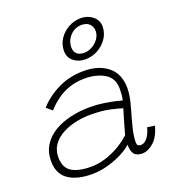

<svg xmlns="http://www.w3.org/2000/svg" viewBox="-145 -913 938 1037"><g transform="rotate(-20 324.0 -394.5)"><path d="M207.5 12Q120.5 12 71.2 -22.5Q22 -57 22 -129.5Q22 -182.5 46.8 -221Q71.5 -259.5 113.8 -284.2Q156 -309 209 -320.8Q262 -332.5 318 -332.5Q358.5 -332.5 397 -326.8Q435.5 -321 463 -314.5Q490.5 -308 498 -305.5Q502 -323 503.2 -337Q504.5 -351 504.5 -371Q504.5 -432 458 -459.8Q411.5 -487.5 344.5 -487.5Q296 -487.5 255.5 -473.5Q215 -459.5 182.8 -435.8Q150.5 -412 125.5 -383.5L93.5 -411Q138 -461.5 205.2 -494.5Q272.5 -527.5 353.5 -527.5Q439 -527.5 491.8 -484.8Q544.5 -442 544.5 -359.5Q544.5 -338 540 -311.8Q535.5 -285.5 527 -256.5Q512.5 -206.5 499.5 -156Q486.5 -105.5 486.5 -70.5Q486.5 -55 492.5 -50.5Q498.5 -46 509.5 -46Q528.5 -46 545.5 -66.5Q562.5 -87 572.5 -124.5L615 -118Q598.5 -57 565.5 -28.5Q532.5 0 500.5 0Q468 0 454.2 -17.8Q440.5 -35.5 440.5 -72.5Q423.5 -55 386.5 -35.2Q349.5 -15.5 302.5 -1.8Q255.5 12 207.5 12ZM216 -27.5Q257 -27.5 298 -40Q339 -52.5 377 -74.5Q415 -96.5 446 -125Q458.5 -171 467.8 -202.8Q477 -234.5 486.5 -265Q470.5 -270.5 422.8 -281.8Q375 -293 306 -293Q262.5 -293 220 -283.5Q177.5 -274 142.5 -254.8Q107.5 -235.5 86.8 -206Q66 -176.5 66 -136.5Q66 -76 104.5 -51.8Q143 -27.5 216 -27.5ZM385.5 -583Q346 -583 318.5 -605.2Q291 -627.5 291 -665Q291 -702 311.2 -733Q331.5 -764 364.8 -782.5Q398 -801 436 -801Q462.5 -801 484.5 -790.2Q506.5 -779.5 519.5 -761.2Q532.5 -743 532.5 -719.5Q532.5 -681.5 511.5 -650.5Q490.5 -619.5 456.8 -601.2Q423 -583 385.5 -583ZM391.5 -618.5Q415 -618.5 437.5 -631Q460 -643.5 474.5 -664.2Q489 -685 489 -708.5Q489 -733 473.2 -749Q457.5 -765 428 -765Q388.5 -765 361.8 -736.2Q335 -707.5 335 -669.5Q335 -645 349.5 -631.8Q364 -618.5 391.5 -618.5Z"/></g></svg>

Font: Grandstander Thin
Style: Italic
Weight: 100
Italic angle: -15°
Designer: Tyler Finck
Foundry: Etcetera Type Co
Version: Version 1.200